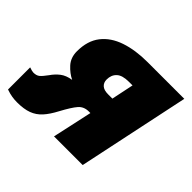

<svg xmlns="http://www.w3.org/2000/svg" viewBox="-139 -719 895 895"><g transform="rotate(45 308.5 -271.5)"><path d="M68.8 9.8Q52.2 9.8 35.2 7.1Q18.1 4.4 -2.9 -2.9V-148.9Q5.9 -145.5 13.7 -143.8Q21.5 -142.1 24.9 -142.1Q44.4 -142.1 55.7 -151.1Q66.9 -160.2 85 -185.1Q100.6 -208 121.6 -224.4Q142.6 -240.7 176.8 -246.1Q147.9 -259.8 123 -287.1Q98.1 -314.5 98.1 -356Q98.1 -425.3 132.1 -468.8Q166 -512.2 226.6 -532.7Q287.1 -553.2 367.2 -553.2H608.9L492.2 0H303.2L346.2 -196.8H335.9Q303.7 -196.8 284.7 -174.8Q265.6 -152.8 236.8 -99.1Q216.3 -60.1 194.6 -36.1Q172.9 -12.2 143.3 -1.2Q113.8 9.8 68.8 9.8ZM342.8 -316.9H371.1L394 -426.8H370.1Q327.1 -426.8 308.1 -408.9Q289.1 -391.1 289.1 -360.8Q289.1 -340.8 302.2 -328.9Q315.4 -316.9 342.8 -316.9Z"/></g></svg>

Font: Open Sans ExtraBold
Style: Italic
Weight: 800
Italic angle: -12°
Designer: Monotype Design Team
Foundry: Monotype Imaging Inc.
Version: Version 3.000; ttfautohint (v1.8.4)